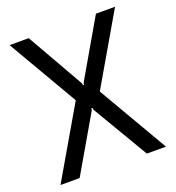

<svg xmlns="http://www.w3.org/2000/svg" viewBox="-132 -832 858 938"><g transform="rotate(-20 297.0 -363.5)"><path d="M122.2 -727.3 289.8 -433.2Q292.6 -429 292.6 -420.5H298.3Q298.3 -429 301.1 -433.2L471.6 -727.3H571L359.4 -363.6L571 0H471.6L301.1 -288.4Q298.3 -292.6 298.3 -301.1H292.6Q292.6 -292.6 289.8 -288.4L122.2 0H22.7L234.4 -363.6L22.7 -727.3Z"/></g></svg>

Font: Interface
Style: Regular
Weight: 400
Designer: Rasmus Andersson
Foundry: rsms
Version: Version 1.8